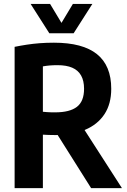

<svg xmlns="http://www.w3.org/2000/svg" viewBox="-20 -969 654 989"><path d="M55.3 0V-727.7Q85.9 -734 118.2 -738.9Q150.6 -743.9 185.2 -746.5Q219.8 -749.1 257.9 -749.1Q406.2 -749.1 479.6 -690Q553 -630.9 553 -511.6Q553 -433.4 517.8 -380.4Q482.6 -327.3 418.1 -300.3Q353.6 -273.3 265.5 -273.3Q244.9 -273.3 230.3 -273.9Q215.8 -274.5 200.9 -275.3V0ZM449.3 0 235.2 -339.9H389.4L608.1 0ZM264.6 -390.3Q339.1 -390.3 376.1 -418.6Q413 -447 413 -511.6Q413 -553.1 397.7 -580.1Q382.5 -607.1 352.3 -620.2Q322 -633.3 276.6 -633.3Q253.1 -633.3 235.5 -631.7Q217.9 -630.2 200.9 -627.1V-393.3Q212.3 -392.3 222.1 -391.5Q232 -390.8 242.1 -390.5Q252.2 -390.3 264.6 -390.3ZM234.2 -797.5 137.6 -948.9H237.9L305.6 -836.3H287.8L355.5 -948.9H455.8L359.2 -797.5Z"/></svg>

Font: Encode Sans Condensed Thin
Style: Regular
Weight: 100
Width: 3
Designer: Multiple Designers
Foundry: Impallari Type
Version: Version 3.002